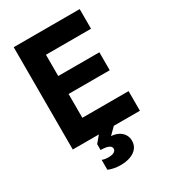

<svg xmlns="http://www.w3.org/2000/svg" viewBox="-222 -815 1018 1149"><g transform="rotate(-30 287.0 -241.0)"><path d="M63 -707H207.5V0H63ZM205.6 -135.7H526.9V0H205.6ZM205.6 -424.3H491.7V-300.3H205.6ZM205.6 -707H519V-571.3H205.6ZM181.6 208.5V140.1Q200.2 147.5 225.1 147.5Q250.5 147.5 264.2 139.4Q277.8 131.3 277.8 118.2Q277.8 102.1 259.3 94Q240.7 85.9 205.6 85.9V44.9L250 -7.8H354.5L277.3 68.8L293.9 44.9Q323.7 44.9 347.2 55.9Q370.6 66.9 383.5 86.4Q396.5 106 396.5 131.8Q396.5 160.2 380.6 180.9Q364.7 201.7 335 213.1Q305.2 224.6 265.1 224.6Q219.7 224.6 181.6 208.5Z"/></g></svg>

Font: Wanted Sans Variable
Style: Regular
Weight: 400
Designer: Original Design by Kil Hyung-jin and Kang Hanbin, Wanted Lab, Inc; Hangeul from Source Han Sans by Jang Soo-young and Ka
Foundry: Wanted Lab, Inc.
Version: Version 1.003;Glyphs 3.2 (3227)